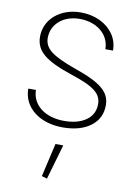

<svg xmlns="http://www.w3.org/2000/svg" viewBox="-103 -728 771 1102"><g transform="rotate(10 282.0 -176.5)"><path d="M55.2 -180.2C55.2 -70.8 151.9 4.9 287.6 4.9C355.5 4.9 409.7 -10.3 450.2 -40.5C490.2 -70.8 510.3 -111.3 510.3 -162.6C510.3 -239.7 455.6 -286.1 299.3 -339.8C162.1 -388.7 114.7 -424.8 114.7 -486.8C114.7 -567.4 183.1 -625.5 276.9 -625.5C378.4 -625.5 451.7 -564.5 451.7 -479.5H496.1C496.1 -514.6 486.8 -545.9 467.8 -573.7C429.7 -628.9 360.8 -663.1 277.3 -663.1C158.2 -663.1 69.8 -587.9 69.8 -486.3C69.8 -403.3 127 -355 285.6 -302.2C420.9 -258.3 465.3 -222.7 465.3 -161.6C465.3 -122.1 449.7 -90.8 418 -67.9C386.2 -44.9 343.3 -33.2 289.1 -33.2C178.2 -33.2 100.1 -93.3 100.1 -180.2ZM219.2 300.8 250.5 310.1 309.6 106H264.2Z"/></g></svg>

Font: Estedad ExtraLight
Style: Regular
Weight: 200
Designer: Amin Abedi
Version: Version 7.3